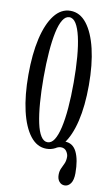

<svg xmlns="http://www.w3.org/2000/svg" viewBox="-98 -760 573 990"><g transform="rotate(10 188.5 -265.0)"><path d="M314 181Q297 181 285.8 167.8Q274.5 154.5 274.5 132Q274.5 113 281.2 98.5Q288 84 294.8 69.2Q301.5 54.5 301.5 34Q301.5 20 291.5 5.2Q281.5 -9.5 262 -9.5Q256 -9.5 248 -7Q240 -4.5 234.5 -1.5L243 -34.5Q245.5 -36.5 255.2 -39.2Q265 -42 276.5 -42Q319 -42 338.8 -1.2Q358.5 39.5 358.5 109Q358.5 145 345.8 163Q333 181 314 181ZM188.5 11Q139.5 11 104.2 -34.2Q69 -79.5 50.2 -160.2Q31.5 -241 31.5 -349Q31.5 -457.5 50.2 -538.8Q69 -620 104.2 -665.5Q139.5 -711 188.5 -711Q238.5 -711 274 -665.5Q309.5 -620 328.8 -538.8Q348 -457.5 348 -349Q348 -241 328.8 -160.2Q309.5 -79.5 274 -34.2Q238.5 11 188.5 11ZM188.5 -23Q209 -23 223.8 -46Q238.5 -69 248.5 -112.2Q258.5 -155.5 263.5 -215.5Q268.5 -275.5 268.5 -349Q268.5 -422.5 263.5 -482.8Q258.5 -543 248.5 -586.5Q238.5 -630 223.8 -653.8Q209 -677.5 188.5 -677.5Q168.5 -677.5 153.8 -653.8Q139 -630 129.8 -586.5Q120.5 -543 115.8 -482.8Q111 -422.5 111 -349Q111 -275.5 115.8 -215.5Q120.5 -155.5 129.8 -112.2Q139 -69 153.8 -46Q168.5 -23 188.5 -23Z"/></g></svg>

Font: Imbue Thin
Style: Regular
Weight: 400
Version: Version 1.102